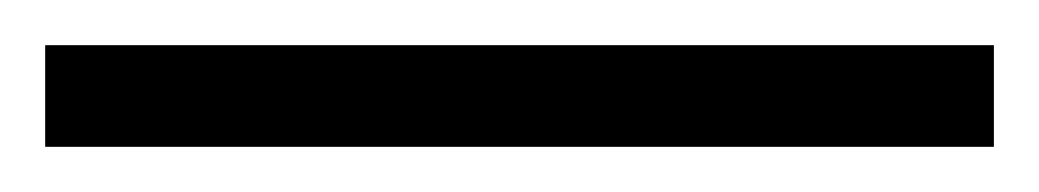

<svg xmlns="http://www.w3.org/2000/svg" viewBox="-24 -825 460 85"><path d="M416 -760V-805H-4V-760Z"/></svg>

Font: Noto Sans Devanagari ExtraCondensed Light
Style: Regular
Weight: 300
Width: 2
Designer: Jelle Bosma - Monotype Design Team
Foundry: Monotype Imaging Inc.
Version: Version 2.004